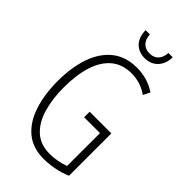

<svg xmlns="http://www.w3.org/2000/svg" viewBox="-275 -988 1079 1079"><g transform="rotate(45 264.5 -448.5)"><path d="M301.8 -360.8H474.1V-24.4Q434.6 -7.3 390.6 1.2Q346.7 9.8 306.6 9.8Q218.8 9.8 162.6 -37.6Q106.4 -85 79.6 -167.7Q52.7 -250.5 52.7 -356Q52.7 -464.8 81.5 -547.9Q110.4 -630.9 168.7 -677.5Q227.1 -724.1 316.4 -724.1Q355.5 -724.1 392.8 -713.6Q430.2 -703.1 466.8 -679.2L446.8 -638.7Q413.1 -661.6 380.9 -670.9Q348.6 -680.2 316.9 -680.2Q243.7 -680.2 196 -640.1Q148.4 -600.1 125.2 -526.9Q102.1 -453.6 102.1 -355Q102.1 -262.7 123.5 -190.2Q145 -117.7 190.9 -75.9Q236.8 -34.2 310.1 -34.2Q341.3 -34.2 371.8 -40Q402.3 -45.9 427.7 -55.7V-316.9H301.8ZM415.5 -907.2Q414.6 -854.5 384.8 -823.2Q355 -792 306.6 -792Q260.7 -792 231.2 -820.8Q201.7 -849.6 199.7 -907.2H233.9Q235.8 -870.6 255.1 -850.3Q274.4 -830.1 308.1 -830.1Q341.3 -830.1 360.4 -850.6Q379.4 -871.1 381.3 -907.2Z"/></g></svg>

Font: Open Sans Condensed Light
Style: Regular
Weight: 300
Width: 3
Designer: Monotype Design Team
Foundry: Monotype Imaging Inc.
Version: Version 3.003; ttfautohint (v1.8.4)